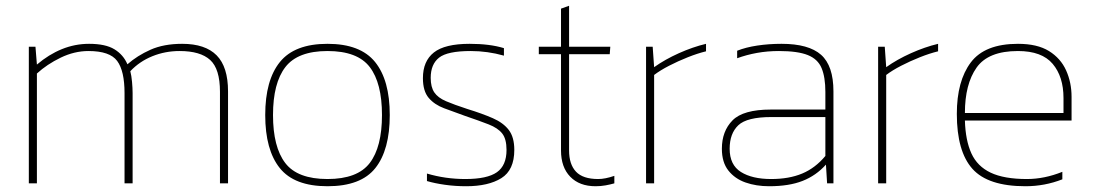

<svg xmlns="http://www.w3.org/2000/svg" viewBox="-20 -636 3797 666"><path d="M80 0V-474H103L108 -412Q149 -447 194.5 -465.5Q240 -484 289 -484Q346 -484 377 -465Q408 -446 422 -413Q456 -443 502 -463.5Q548 -484 612 -484Q692 -484 731.5 -444Q771 -404 771 -319V0H743V-318Q743 -397 709 -428Q675 -459 603 -459Q553 -459 508.5 -441Q464 -423 432 -389Q436 -374 438 -352Q440 -330 440 -313V0H412V-313Q412 -390 386.5 -424.5Q361 -459 287 -459Q238 -459 190.5 -436Q143 -413 108 -381V0Z M1116 10Q1001 10 950.5 -53Q900 -116 900 -237Q900 -358 951 -421Q1002 -484 1116 -484Q1230 -484 1281 -421Q1332 -358 1332 -237Q1332 -116 1282 -53Q1232 10 1116 10ZM1116 -15Q1220 -15 1262.5 -70.5Q1305 -126 1305 -237Q1305 -348 1262.5 -403.5Q1220 -459 1116 -459Q1013 -459 970 -403.5Q927 -348 927 -237Q927 -126 969.5 -70.5Q1012 -15 1116 -15Z M1597 10Q1559 10 1523.5 5Q1488 0 1461 -8V-34Q1525 -15 1594 -15Q1670 -15 1703.5 -38.5Q1737 -62 1737 -116Q1737 -154 1722 -173Q1707 -192 1675 -204.5Q1643 -217 1593 -234Q1554 -248 1520.5 -260.5Q1487 -273 1467 -296.5Q1447 -320 1447 -365Q1447 -424 1485 -454Q1523 -484 1609 -484Q1679 -484 1728 -469V-443Q1671 -459 1613 -459Q1532 -459 1503 -436Q1474 -413 1474 -366Q1474 -334 1486.5 -315.5Q1499 -297 1527 -285Q1555 -273 1601 -258Q1653 -242 1689.5 -226Q1726 -210 1745 -185Q1764 -160 1764 -116Q1764 -46 1719 -18Q1674 10 1597 10Z M2046 10Q1990 10 1958 -23Q1926 -56 1926 -114V-448H1849V-474H1926V-606L1954 -616V-474H2097L2095 -448H1954V-114Q1954 -66 1978 -40.5Q2002 -15 2055 -15Q2079 -15 2111 -26V0Q2097 4 2080.5 7Q2064 10 2046 10Z M2221 0V-474H2244L2249 -403Q2287 -430 2335 -451.5Q2383 -473 2429 -484V-458Q2400 -451 2366 -437.5Q2332 -424 2301 -408Q2270 -392 2249 -376V0Z M2648 10Q2603 10 2566 -3Q2529 -16 2506.5 -44.5Q2484 -73 2484 -120Q2484 -181 2521 -218.5Q2558 -256 2654 -256H2843V-317Q2843 -368 2830 -399.5Q2817 -431 2782 -445Q2747 -459 2682 -459Q2642 -459 2606 -452.5Q2570 -446 2537 -434V-460Q2567 -472 2607 -478Q2647 -484 2691 -484Q2785 -484 2828 -446Q2871 -408 2871 -319V0H2849L2845 -65Q2811 -27 2764 -8.5Q2717 10 2648 10ZM2655 -15Q2717 -15 2762.5 -34Q2808 -53 2843 -95V-230H2656Q2571 -230 2541 -201.5Q2511 -173 2511 -120Q2511 -64 2550 -39.5Q2589 -15 2655 -15Z M3026 0V-474H3049L3054 -403Q3092 -430 3140 -451.5Q3188 -473 3234 -484V-458Q3205 -451 3171 -437.5Q3137 -424 3106 -408Q3075 -392 3054 -376V0Z M3537 10Q3407 10 3353 -50.5Q3299 -111 3299 -241Q3299 -355 3347.5 -419.5Q3396 -484 3511 -484Q3578 -484 3618.5 -459Q3659 -434 3678 -392Q3697 -350 3697 -300V-218H3327Q3329 -149 3349.5 -104Q3370 -59 3416.5 -37Q3463 -15 3542 -15Q3603 -15 3665 -40V-14Q3604 10 3537 10ZM3327 -244H3669V-296Q3669 -370 3631.5 -414.5Q3594 -459 3511 -459Q3408 -459 3367.5 -401.5Q3327 -344 3327 -244Z"/></svg>

Font: Kanit Thin
Style: Regular
Weight: 250
Designer: Katatrad Team
Foundry: CadsonDemak
Version: Version 2.000; ttfautohint (v1.8.3)